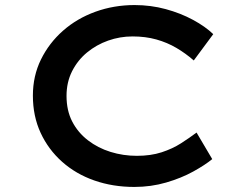

<svg xmlns="http://www.w3.org/2000/svg" viewBox="-20 -729 966 759"><path d="M511 10Q426 10 353 -15.5Q280 -41 225.5 -89.5Q171 -138 140.5 -204Q110 -270 110 -351Q110 -429 142 -494Q174 -559 229 -607.5Q284 -656 357 -682.5Q430 -709 512 -709Q576 -709 635 -693Q694 -677 743 -650.5Q792 -624 823 -594L746 -490Q714 -518 677.5 -539.5Q641 -561 598 -573Q555 -585 504 -585Q454 -585 407.5 -568.5Q361 -552 324 -521.5Q287 -491 265 -447.5Q243 -404 243 -350Q243 -292 265.5 -248.5Q288 -205 327.5 -174.5Q367 -144 417 -128.5Q467 -113 521 -113Q576 -113 619 -127Q662 -141 695.5 -162.5Q729 -184 757 -205L819 -100Q791 -77 744 -51Q697 -25 637 -7.5Q577 10 511 10Z"/></svg>

Font: Lexend Tera Medium
Style: Regular
Weight: 500
Designer: Bonnie Shaver-Troup, Thomas Jockin
Foundry: Lexend
Version: Version 1.007